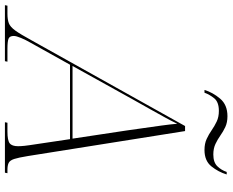

<svg xmlns="http://www.w3.org/2000/svg" viewBox="-162 -822 922 761"><g transform="rotate(90 298.5 -441.0)"><path d="M-62 0 -60 -10H-29Q-5 -10 9.5 -15.5Q24 -21 38.5 -41Q53 -61 77 -105L417 -714H437L536 -91Q542 -54 547.5 -37Q553 -20 563 -15Q573 -10 591 -10H604L602 0H402L404 -10H439Q474 -10 485.5 -19Q497 -28 497 -52Q497 -63 495.5 -77.5Q494 -92 493 -97L469 -258H174L87 -102Q76 -83 68 -64Q60 -45 60 -35Q60 -19 70.5 -14.5Q81 -10 112 -10H162L160 0ZM310 -504 179 -268H467L435 -480Q431 -509 425.5 -547Q420 -585 415 -621.5Q410 -658 408 -683Q396 -658 383 -634.5Q370 -611 353 -580.5Q336 -550 310 -504ZM512 -791Q487 -791 468.5 -799.5Q450 -808 433.5 -819.5Q417 -831 399 -839.5Q381 -848 357 -848Q322 -848 307 -829.5Q292 -811 285 -791H274Q284 -824 308.5 -853Q333 -882 378 -882Q403 -882 421 -873.5Q439 -865 454.5 -854Q470 -843 488 -834.5Q506 -826 530 -826Q561 -826 576.5 -842Q592 -858 599 -879H609Q599 -846 577 -818.5Q555 -791 512 -791Z"/></g></svg>

Font: Noto Serif Display ExtraLight
Style: Italic
Weight: 200
Italic angle: -12°
Designer: Monotype Design Team
Foundry: Monotype Imaging Inc.
Version: Version 2.009